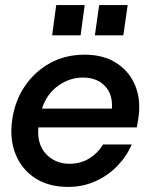

<svg xmlns="http://www.w3.org/2000/svg" viewBox="-20 -723 597 755"><path d="M248 12Q172 12 119 -22Q66 -56 41.5 -116Q17 -176 28 -252Q39 -328 78.5 -385.5Q118 -443 178 -475.5Q238 -508 313 -508Q387 -508 438 -475Q489 -442 511.5 -387Q534 -332 525 -265Q524 -256 522 -245Q520 -234 518 -222H131Q125 -155 161.5 -117Q198 -79 253 -79Q297 -79 331 -100Q365 -121 385 -155H498Q478 -108 441 -70Q404 -32 354.5 -10Q305 12 248 12ZM306 -418Q254 -418 209 -386Q164 -354 145 -296H420Q424 -352 392.5 -385Q361 -418 306 -418ZM185 -584 201 -703H313L297 -584ZM353 -584 370 -703H482L465 -584Z"/></svg>

Font: Host Grotesk Medium
Style: Italic
Weight: 500
Italic angle: -8°
Designer: Doğukan Karapınar based on Poppins by Indian Type Foundry, Jonny Pinhorn
Foundry: Element Type
Version: Version 1.001; ttfautohint (v1.8.4.7-5d5b)